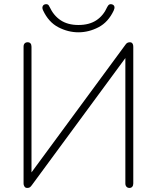

<svg xmlns="http://www.w3.org/2000/svg" viewBox="-20 -919 772 945"><path d="M114 6Q110 6 106.5 4.5Q103 3 101 0Q99 -3 97.5 -7Q96 -11 96 -17V-689Q96 -700 101.5 -705.5Q107 -711 116 -711Q125 -711 130 -705.5Q135 -700 135 -689V-42H114L596 -697Q601 -705 606.5 -708Q612 -711 619 -711Q625 -711 628.5 -708.5Q632 -706 634 -701Q636 -696 636 -688V-16Q636 -6 631 0Q626 6 617 6Q608 6 602.5 0Q597 -6 597 -16V-663H619L137 -8Q132 -1 127.5 2.5Q123 6 114 6ZM366 -760Q315 -760 267 -785Q219 -810 192 -868Q187 -879 189.5 -886.5Q192 -894 199 -897Q207 -900 213.5 -897.5Q220 -895 224 -885Q244 -842 279 -819Q314 -796 366 -796Q419 -796 454 -819Q489 -842 508 -885Q513 -895 519.5 -897.5Q526 -900 533 -897Q541 -894 543 -886.5Q545 -879 540 -868Q513 -810 465 -785Q417 -760 366 -760Z"/></svg>

Font: Nunito ExtraLight
Style: Regular
Weight: 200
Designer: Vernon Adams
Foundry: Vernon Adams
Version: Version 3.602;April 4, 2023;FontCreator 14.0.0.2856 64-bit